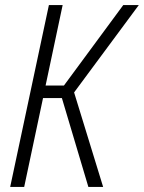

<svg xmlns="http://www.w3.org/2000/svg" viewBox="-20 -734 565 754"><path d="M20 0H75L149 -349H223L327 0H385L271 -371L525 -714H464L231 -398H159L226 -714H172Z"/></svg>

Font: Noto Sans Condensed Light
Style: Italic
Weight: 300
Width: 3
Italic angle: -12°
Designer: Monotype Design Team
Foundry: Monotype Imaging Inc.
Version: Version 2.013